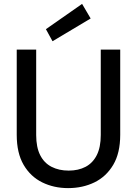

<svg xmlns="http://www.w3.org/2000/svg" viewBox="-20 -955 704 987"><path d="M330 12Q257 12 197 -17.5Q137 -47 101.5 -107.5Q66 -168 66 -262V-700H166V-261Q166 -198 186.5 -157.5Q207 -117 245 -97.5Q283 -78 333 -78Q383 -78 420 -97.5Q457 -117 477.5 -157.5Q498 -198 498 -261V-700H598V-262Q598 -168 562 -107.5Q526 -47 465.5 -17.5Q405 12 330 12ZM250 -743 216 -805 402 -935 446 -860Z"/></svg>

Font: DM Sans 10pt Medium
Style: Regular
Weight: 500
Version: Version 4.004;gftools[0.9.30]